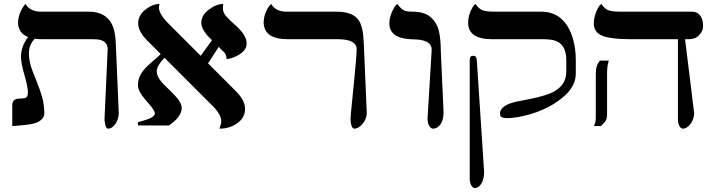

<svg xmlns="http://www.w3.org/2000/svg" viewBox="-20 -637 3613 970"><path d="M508 -35 524 -389Q523 -433 471 -438Q456 -439 441 -439H192Q174 -439 155 -441Q126 -410 126 -367Q126 -324 146 -274Q192 -162 198 -125.5Q204 -89 204 -69.5Q204 -50 195.5 -39.5Q187 -29 174.5 -22Q162 -15 145 -11.5Q128 -8 110 -6Q92 -4 74 -2.5Q56 -1 42 0V-106Q42 -139 80 -139Q99 -139 110 -143Q121 -147 121 -172Q121 -197 103.5 -258Q86 -319 86 -349Q86 -403 122 -450Q73 -469 71 -522Q73 -569 100 -606Q104 -613 109 -617Q129 -581 182 -578Q196 -578 211 -578H427Q532 -578 556 -485Q564 -455 565 -417L580 -65Q579 -33 562.5 -10Q546 13 526 13Q514 13 510 -18Q508 -26 508 -35Z M1108 -617Q1106 -603 1106 -594Q1106 -585 1110 -575Q1114 -565 1122 -555.5Q1130 -546 1140.5 -536Q1151 -526 1163 -515Q1226 -462 1226 -418Q1226 -386 1193.5 -364.5Q1161 -343 1125 -338Q1123 -360 1116.5 -368Q1110 -376 1102.5 -382.5Q1095 -389 1085 -400L1031 -317L1173 -175Q1218 -130 1218 -86.5Q1218 -43 1179.5 -15Q1141 13 1089 13Q1090 6 1094 -4Q1098 -14 1098 -23Q1098 -56 1059 -97L811 -345Q772 -305 772 -276.5Q772 -248 804 -214Q819 -199 835 -183.5Q851 -168 865 -153Q898 -118 898 -91Q898 -48 834 -3H677V-20Q725 -32 744 -42.5Q763 -53 763 -66Q756 -84 742 -101Q728 -118 713 -135Q677 -177 677 -206Q677 -235 688.5 -256.5Q700 -278 717.5 -296Q735 -314 755 -330.5Q775 -347 792 -364L723 -433Q678 -479 678 -519Q678 -559 714 -588Q750 -617 786 -617Q783 -609 783 -598Q783 -565 837 -512L994 -355L1051 -434Q997 -484 997 -522Q997 -560 1035 -588.5Q1073 -617 1108 -617Z M1782 -389Q1781 -439 1685 -439H1433Q1315 -439 1312 -522Q1313 -569 1340 -606Q1345 -613 1350 -617Q1370 -581 1422 -578Q1437 -578 1452 -578H1680Q1762 -578 1792 -535Q1815 -502 1818 -417L1833 -65Q1832 -35 1811.5 -11Q1791 13 1770 13Q1757 13 1752 -18Q1751 -26 1751 -34.5Q1751 -43 1753 -67Q1759 -130 1770 -238.5Q1781 -347 1782 -389Z M2140 -39 2161 -386Q2161 -430 2092 -437Q2073 -438 2052 -439Q1947 -445 1947 -520Q1947 -557 1972 -600Q1979 -612 1988 -617Q2004 -594 2018 -586Q2032 -578 2063 -578Q2124 -578 2155.5 -550.5Q2187 -523 2197 -481.5Q2207 -440 2207 -379L2221 -69Q2220 -11 2187 8Q2177 13 2167.5 13Q2158 13 2149 0Q2140 -13 2140 -39Z M2426 234Q2424 287 2397 307Q2388 313 2378.5 313Q2369 313 2361 299.5Q2353 286 2353 264V-331Q2353 -343 2356.5 -349Q2360 -355 2370.5 -355Q2381 -355 2384.5 -349Q2388 -343 2389 -331ZM2465 -439Q2345 -439 2345 -523Q2345 -561 2367 -600Q2374 -612 2382 -617Q2399 -593 2417 -585.5Q2435 -578 2484 -578H2714Q2833 -578 2874 -443Q2889 -393 2889 -333V-265Q2889 -199 2822 -144Q2734 -71 2600 -46Q2563 -40 2544.5 -40Q2526 -40 2516 -44Q2506 -48 2506 -64Q2506 -80 2520 -93Q2534 -106 2557.5 -114.5Q2581 -123 2612 -128Q2747 -152 2788 -180Q2841 -214 2841 -276V-333Q2841 -420 2773 -435Q2751 -439 2723 -439Z M2990 -265Q2990 -309 3012 -331H3056Q3047 -306 3047 -267V-66Q3047 -40 3041.5 -29.5Q3036 -19 3016 0H2980Q2987 -13 2988 -21Q2990 -28 2990 -50ZM3405 -439H3164Q3063 -439 3021.5 -457Q2980 -475 2980 -517.5Q2980 -560 3003 -600Q3010 -612 3018 -617Q3035 -593 3052.5 -585.5Q3070 -578 3120 -578H3476Q3516 -578 3529 -534Q3532 -522 3532 -502Q3532 -482 3513 -460.5Q3494 -439 3461 -439H3441L3487 -65Q3486 -34 3468 -10.5Q3450 13 3430 13Q3420 13 3412.5 0Q3405 -13 3405 -35Z"/></svg>

Font: Cardo
Style: Regular
Weight: 400
Designer: David J. Perry
Foundry: David J. Perry
Version: Version 1.0451